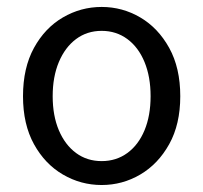

<svg xmlns="http://www.w3.org/2000/svg" viewBox="-20 -518 582 550"><path d="M271.2 12Q211.6 12 160.1 -18.1Q108.7 -48.1 77.3 -105Q45.9 -161.9 45.9 -242.4Q45.9 -323.5 77.3 -380.8Q108.7 -438 160.1 -468Q211.6 -498.1 271.2 -498.1Q330.7 -498.1 381.9 -468Q433 -438 464.7 -380.8Q496.4 -323.5 496.4 -242.4Q496.4 -161.9 464.7 -105Q433 -48.1 381.9 -18.1Q330.7 12 271.2 12ZM271.2 -56.5Q313 -56.5 344.8 -79.7Q376.6 -102.9 394 -144.8Q411.4 -186.7 411.4 -242.4Q411.4 -298.1 394 -340.3Q376.6 -382.6 344.8 -406.1Q313 -429.6 271.2 -429.6Q229.4 -429.6 197.9 -406.1Q166.4 -382.6 148.6 -340.3Q130.9 -298.1 130.9 -242.4Q130.9 -186.7 148.6 -144.8Q166.4 -102.9 197.9 -79.7Q229.4 -56.5 271.2 -56.5Z"/></svg>

Font: SourceSans3VF
Style: Regular
Weight: 200
Designer: Paul D. Hunt
Foundry: Adobe
Version: Version 3.052;hotconv 1.1.0;makeotfexe 2.6.0